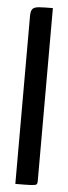

<svg xmlns="http://www.w3.org/2000/svg" viewBox="-53 -763 282 791"><g transform="rotate(5 87.5 -367.5)"><path d="M42 0V-694Q42 -715 49 -723.5Q56 -732 76 -733.5Q96 -735 133 -735V-18Q133 -9 129 -5.5Q125 -2 106 -1Q87 0 42 0Z"/></g></svg>

Font: Yanone Kaffeesatz Medium
Style: Regular
Weight: 500
Designer: Yanone (Cyrillic: Daniel Pouzeot, Huerta Tipografica, and Cyreal)
Foundry: Yanone
Version: Version 2.003